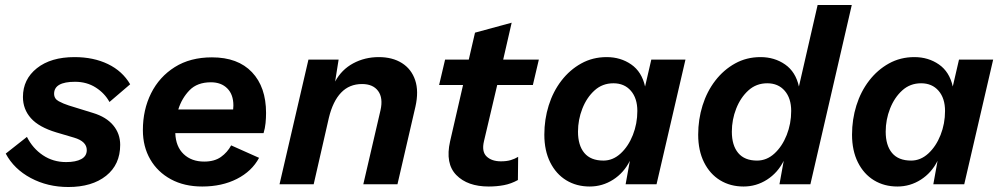

<svg xmlns="http://www.w3.org/2000/svg" viewBox="-20 -739 4014 770"><path d="M254 11Q171 11 103.5 -25Q36 -61 3 -123L88 -190Q111 -144 152 -116.5Q193 -89 245 -89Q284 -89 306 -101Q328 -113 328 -137Q328 -172 277 -187L206 -208Q136 -229 104 -265Q72 -301 72 -350Q72 -421 128 -465.5Q184 -510 279 -510Q355 -510 413 -482Q471 -454 502 -401L419 -330Q400 -365 364 -388Q328 -411 281 -411Q197 -411 197 -363Q197 -343 215.5 -333Q234 -323 256 -316L353 -286Q406 -270 434 -236.5Q462 -203 462 -158Q462 -79 405.5 -34Q349 11 254 11Z M791 9Q719 9 665.5 -20Q612 -49 582.5 -100Q553 -151 553 -217Q553 -299 586 -365Q619 -431 681 -470Q743 -509 830 -509Q934 -509 990.5 -449.5Q1047 -390 1047 -286Q1047 -266 1045 -245.5Q1043 -225 1037 -205H683Q685 -151 716.5 -121Q748 -91 799 -91Q840 -91 866 -109.5Q892 -128 907 -156L1019 -106Q990 -52 930 -21.5Q870 9 791 9ZM826 -409Q771 -409 740 -377Q709 -345 695 -300H915Q916 -307 916 -316Q916 -360 891.5 -384.5Q867 -409 826 -409Z M1101 0 1217 -500H1338L1324 -412Q1350 -460 1396.5 -485Q1443 -510 1499 -510Q1554 -510 1592 -486Q1630 -462 1645 -417.5Q1660 -373 1646 -311L1574 0H1437L1506 -297Q1517 -346 1496.5 -374Q1476 -402 1432 -402Q1381 -402 1348 -367.5Q1315 -333 1299 -267L1238 0Z M1940 9Q1855 9 1810 -37Q1765 -83 1785 -172L1837 -398H1741L1765 -500H1860L1885 -608L2032 -648L1998 -500H2141L2117 -398H1974L1921 -173Q1911 -131 1931.5 -111.5Q1952 -92 1989 -92Q2012 -92 2028.5 -97Q2045 -102 2058 -110L2057 -17Q2030 -2 2001 3.5Q1972 9 1940 9Z M2345 9Q2292 9 2251 -16Q2210 -41 2186.5 -88Q2163 -135 2163 -199Q2163 -260 2180.5 -316Q2198 -372 2231.5 -415.5Q2265 -459 2311 -484.5Q2357 -510 2413 -510Q2469 -510 2511.5 -480.5Q2554 -451 2567 -392L2592 -500H2729L2613 0H2489L2506 -94Q2482 -46 2439 -18.5Q2396 9 2345 9ZM2400 -95Q2438 -95 2469 -123.5Q2500 -152 2518 -197.5Q2536 -243 2536 -294Q2536 -345 2510 -375Q2484 -405 2440 -405Q2396 -405 2364.5 -376.5Q2333 -348 2315.5 -303.5Q2298 -259 2298 -211Q2298 -156 2323.5 -125.5Q2349 -95 2400 -95Z M2962 9Q2909 9 2868 -16Q2827 -41 2803.5 -88Q2780 -135 2780 -199Q2780 -260 2797.5 -316Q2815 -372 2848.5 -415.5Q2882 -459 2928 -484.5Q2974 -510 3030 -510Q3086 -510 3128.5 -480.5Q3171 -451 3184 -392L3259 -719H3396L3230 0H3106L3123 -94Q3099 -46 3056 -18.5Q3013 9 2962 9ZM3016 -95Q3055 -95 3086 -123.5Q3117 -152 3135 -197.5Q3153 -243 3153 -294Q3153 -345 3127 -375Q3101 -405 3057 -405Q3013 -405 2981.5 -376.5Q2950 -348 2932.5 -303.5Q2915 -259 2915 -211Q2915 -156 2940.5 -125.5Q2966 -95 3016 -95Z M3579 9Q3526 9 3485 -16Q3444 -41 3420.5 -88Q3397 -135 3397 -199Q3397 -260 3414.5 -316Q3432 -372 3465.5 -415.5Q3499 -459 3545 -484.5Q3591 -510 3647 -510Q3703 -510 3745.5 -480.5Q3788 -451 3801 -392L3826 -500H3963L3847 0H3723L3740 -94Q3716 -46 3673 -18.5Q3630 9 3579 9ZM3634 -95Q3672 -95 3703 -123.5Q3734 -152 3752 -197.5Q3770 -243 3770 -294Q3770 -345 3744 -375Q3718 -405 3674 -405Q3630 -405 3598.5 -376.5Q3567 -348 3549.5 -303.5Q3532 -259 3532 -211Q3532 -156 3557.5 -125.5Q3583 -95 3634 -95Z"/></svg>

Font: Work Sans SemiBold
Style: Italic
Weight: 600
Italic angle: -13°
Designer: Wei Huang
Foundry: Wei Huang
Version: Version 2.012; ttfautohint (v1.8.3)